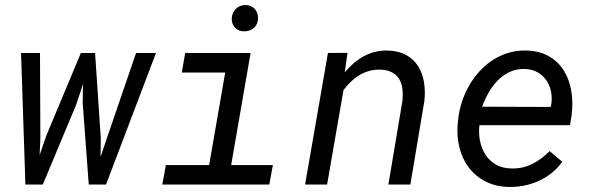

<svg xmlns="http://www.w3.org/2000/svg" viewBox="-20 -741 2388 771"><path d="M142.1 -186 139.2 -118.7 166 -196.3 304.7 -528.3H361.8L384.8 -185.5L383.8 -110.4L409.7 -187.5L526.4 -528.3H606.4L405.8 0H336.4L312 -328.6L313.5 -403.8L285.2 -318.8L151.9 0H82L64.5 -528.3H140.6Z M723.6 -528.3H986.3L908.2 -78.1H1075.7L1061.5 0H631.8L646 -78.1H819.8L884.3 -449.7H710ZM910.6 -665.5Q911.1 -689 925.8 -704.3Q940.4 -719.7 963.9 -720.7Q975.6 -721.2 985.1 -717.3Q994.6 -713.4 1001.7 -706.5Q1008.8 -699.7 1012.5 -689.9Q1016.1 -680.2 1016.1 -668.5Q1016.1 -645 1001.5 -630.6Q986.8 -616.2 963.4 -615.2Q940.4 -614.3 925.5 -628.2Q910.6 -642.1 910.6 -665.5Z M1375.5 -528.8 1364.3 -450.2Q1380.4 -469.7 1399.4 -486.3Q1418.5 -502.9 1439.9 -514.6Q1461.4 -526.4 1485.4 -532.5Q1509.3 -538.6 1535.6 -538.1Q1580.1 -537.1 1610.4 -520.5Q1640.6 -503.9 1658.4 -476.3Q1676.3 -448.7 1682.4 -412.1Q1688.5 -375.5 1684.1 -335.4L1627.9 0H1539.6L1595.7 -334Q1598.6 -360.8 1595.9 -383.8Q1593.3 -406.7 1582.8 -423.8Q1572.3 -440.9 1553.2 -450.9Q1534.2 -460.9 1504.9 -461.4Q1481.9 -461.9 1461.2 -455.8Q1440.4 -449.7 1422.4 -438.7Q1404.3 -427.7 1388.4 -412.4Q1372.6 -397 1359.4 -379.4L1293.5 0H1205.1L1296.9 -528.3Z M2024.4 9.8Q1970.7 8.8 1929.9 -12.2Q1889.2 -33.2 1862.8 -67.9Q1836.4 -102.5 1825 -147.9Q1813.5 -193.4 1817.9 -244.1L1820.3 -265.1Q1824.2 -299.8 1835.4 -333.7Q1846.7 -367.7 1864.5 -398.4Q1882.3 -429.2 1906 -455.1Q1929.7 -481 1958.7 -499.8Q1987.8 -518.6 2021.7 -528.8Q2055.7 -539.1 2093.3 -538.1Q2147.9 -536.6 2185.5 -514.4Q2223.1 -492.2 2245.1 -456.1Q2267.1 -419.9 2274.4 -373.8Q2281.7 -327.6 2275.4 -278.8L2269 -238.3H1905.3Q1901.4 -206.1 1907.5 -175.3Q1913.6 -144.5 1929.2 -120.1Q1944.8 -95.7 1970.7 -80.6Q1996.6 -65.4 2032.2 -64.5Q2078.1 -63 2116.9 -82.5Q2155.8 -102.1 2187 -134.3L2237.8 -91.3Q2219.7 -65.9 2195.6 -46.6Q2171.4 -27.3 2143.6 -14.6Q2115.7 -2 2085.4 4.2Q2055.2 10.3 2024.4 9.8ZM2088.9 -463.9Q2054.7 -465.3 2027.3 -452.4Q2000 -439.5 1978.8 -418Q1957.5 -396.5 1941.9 -368.7Q1926.3 -340.8 1916 -312.5L2191.4 -311.5L2193.4 -320.3Q2197.8 -347.2 2192.9 -372.6Q2188 -397.9 2174.3 -418Q2160.6 -438 2139.2 -450.4Q2117.7 -462.9 2088.9 -463.9Z"/></svg>

Font: TypoPRO Roboto Mono
Style: Italic
Weight: 400
Designer: Google
Version: Version 2.000986; 2015; ttfautohint (v1.3)